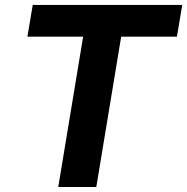

<svg xmlns="http://www.w3.org/2000/svg" viewBox="-20 -747 748 767"><path d="M89.5 -600.5H312.1L212.7 0H364.7L464.1 -600.5H686.8L708.1 -727.3H110.8Z"/></svg>

Font: TID UI
Style: Bold Italic
Weight: 700
Italic angle: -9.39999°
Designer: The TID Project Authors
Foundry: Bakken & Bæck
Version: Version 1.001;hotconv 1.0.109;makeotfexe 2.5.65596